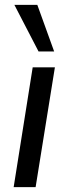

<svg xmlns="http://www.w3.org/2000/svg" viewBox="-20 -767 280 787"><path d="M36 0 114 -491H205L126 0ZM138 -556 39 -747H133L202 -556Z"/></svg>

Font: Nunito Sans 10pt SemiCondensed Medium
Style: Italic
Weight: 500
Width: 4
Italic angle: -9°
Designer: Vernon Adams
Foundry: Vernon Adams
Version: Version 3.101;gftools[0.9.27]